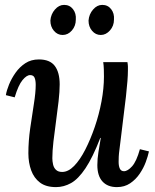

<svg xmlns="http://www.w3.org/2000/svg" viewBox="-20 -754 635 785"><path d="M209 11Q168 11 143.5 -7.5Q119 -26 107.5 -57.5Q96 -89 96 -127Q96 -177 103.5 -229.5Q111 -282 118.5 -329Q126 -376 126 -407Q126 -425 121.5 -436Q117 -447 103 -447Q89 -447 72 -426.5Q55 -406 40 -356L4 -365Q7 -384 17 -408.5Q27 -433 43.5 -456.5Q60 -480 83.5 -495.5Q107 -511 139 -511Q184 -511 204 -484.5Q224 -458 224 -409Q224 -380 219.5 -340Q215 -300 209 -257.5Q203 -215 198.5 -175.5Q194 -136 194 -107Q194 -95 197 -81.5Q200 -68 209 -59.5Q218 -51 234 -51Q259 -51 283 -75.5Q307 -100 328.5 -142Q350 -184 367.5 -235Q385 -286 395 -339.5Q405 -393 405 -441Q405 -455 404.5 -471Q404 -487 402 -500H501Q503 -488 503 -481.5Q503 -475 503 -467Q503 -448 501 -422.5Q499 -397 495 -360Q491 -323 484 -270Q478 -222 474.5 -192Q471 -162 468.5 -143.5Q466 -125 465.5 -113.5Q465 -102 465 -92Q465 -75 470 -64.5Q475 -54 487 -54Q502 -54 520 -74Q538 -94 552 -144L589 -135Q585 -116 576 -91.5Q567 -67 551 -43.5Q535 -20 512 -4.5Q489 11 458 11Q420 11 399 -12Q378 -35 378 -79Q378 -105 382.5 -132.5Q387 -160 392 -190H390Q359 -110 329.5 -66Q300 -22 270.5 -5.5Q241 11 209 11ZM392 -611Q371 -611 356.5 -628Q342 -645 342 -670Q344 -696 360.5 -715Q377 -734 398 -734Q421 -734 434.5 -716.5Q448 -699 446 -674Q446 -648 429.5 -629.5Q413 -611 392 -611ZM236 -611Q215 -611 200.5 -628Q186 -645 186 -670Q188 -696 204.5 -715Q221 -734 242 -734Q265 -734 278.5 -716.5Q292 -699 290 -674Q290 -648 274 -629.5Q258 -611 236 -611Z"/></svg>

Font: Lora Medium
Style: Italic
Weight: 500
Italic angle: -3°
Designer: Olga Karpushina, Alexei Vanyashin (Cyrillic)
Foundry: Cyreal
Version: Version 3.004